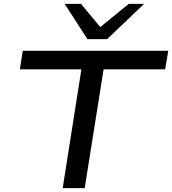

<svg xmlns="http://www.w3.org/2000/svg" viewBox="-20 -966 884 986"><path d="M302 0 398 -610H82L97 -705H844L828 -610H512L415 0ZM429 -765 312 -946H396L495 -827L641 -946H720L530 -765Z"/></svg>

Font: Nunito Sans 7pt Expanded Medium
Style: Italic
Weight: 500
Width: 7
Italic angle: -9°
Designer: Vernon Adams
Foundry: Vernon Adams
Version: Version 3.101;gftools[0.9.27]